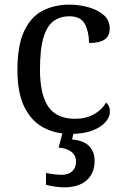

<svg xmlns="http://www.w3.org/2000/svg" viewBox="-20 -566 532 826"><path d="M283 10Q217 10 165.5 -18Q114 -46 84.5 -106.5Q55 -167 55 -265Q55 -372 84.5 -433.5Q114 -495 164.5 -520.5Q215 -546 278 -546Q320 -546 360 -535Q400 -524 426 -501.5Q452 -479 452 -444Q452 -410 429.5 -395.5Q407 -381 363 -381Q363 -428 345.5 -462Q328 -496 278 -496Q240 -496 211.5 -476Q183 -456 167.5 -406Q152 -356 152 -266Q152 -160 187.5 -107.5Q223 -55 303 -55Q350 -55 384.5 -74.5Q419 -94 436 -125Q453 -111 453 -86Q453 -63 434 -41Q415 -19 377.5 -4.5Q340 10 283 10ZM255 240Q239 240 217.5 237Q196 234 178 229V178Q216 186 246 186Q275 186 291 170.5Q307 155 307 130Q307 101 285.5 86Q264 71 232 69L253 -9H300L290 34Q339 38 363 62Q387 86 387 126Q387 179 353 209.5Q319 240 255 240Z"/></svg>

Font: Noto Serif Makasar
Style: Regular
Weight: 400
Designer: Sérgio Martins
Version: Version 1.001; ttfautohint (v1.8.4.7-5d5b)